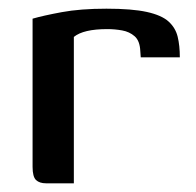

<svg xmlns="http://www.w3.org/2000/svg" viewBox="-20 -422 452 442"><path d="M150 0H86Q71 0 63 -7.5Q55 -15 55 -38V-379Q79 -386 122 -394Q165 -402 225 -402Q284 -402 318 -394.5Q352 -387 368 -372.5Q384 -358 389 -337.5Q394 -317 394 -290H304L303 -304Q302 -328 290 -338.5Q278 -349 261 -352Q244 -355 227 -355Q172 -355 150 -337Z"/></svg>

Font: Genos Medium
Style: Regular
Weight: 500
Designer: Robert E. Leuschke
Foundry: Robert E. Leuschke
Version: Version 1.010; ttfautohint (v1.8.3)